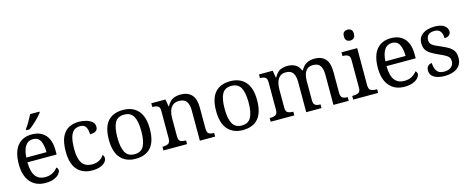

<svg xmlns="http://www.w3.org/2000/svg" viewBox="-38 -1434 5154 2113"><g transform="rotate(-15 2538.5 -378.0)"><path d="M287 10Q178 10 116.5 -62Q55 -134 55 -264Q55 -404 113 -475Q171 -546 277 -546Q374 -546 429.5 -486Q485 -426 485 -307V-261H152Q154 -152 191.5 -102.5Q229 -53 301 -53Q353 -53 389.5 -74.5Q426 -96 444 -123Q451 -120 457 -111Q463 -102 463 -89Q463 -69 444 -46Q425 -23 386 -6.5Q347 10 287 10ZM384 -315Q384 -395 359.5 -443.5Q335 -492 275 -492Q220 -492 189.5 -446.5Q159 -401 154 -315ZM231 -619Q253 -648 277.5 -690Q302 -732 318 -766H425V-756Q413 -739 386 -710Q359 -681 327.5 -652.5Q296 -624 269 -606H231Z M818 10Q752 10 700.5 -18Q649 -46 619.5 -106.5Q590 -167 590 -265Q590 -372 619.5 -433.5Q649 -495 699.5 -520.5Q750 -546 813 -546Q855 -546 895 -535Q935 -524 961 -501.5Q987 -479 987 -444Q987 -410 964.5 -395.5Q942 -381 898 -381Q898 -428 880.5 -462Q863 -496 813 -496Q775 -496 746.5 -476Q718 -456 702.5 -406Q687 -356 687 -266Q687 -160 722.5 -107.5Q758 -55 838 -55Q885 -55 919.5 -74.5Q954 -94 971 -125Q988 -111 988 -86Q988 -63 969 -41Q950 -19 912.5 -4.5Q875 10 818 10Z M1314 10Q1206 10 1144 -59Q1082 -128 1082 -269Q1082 -409 1141.5 -477.5Q1201 -546 1317 -546Q1425 -546 1487 -477.5Q1549 -409 1549 -269Q1549 -128 1489.5 -59Q1430 10 1314 10ZM1316 -42Q1391 -42 1421.5 -99.5Q1452 -157 1452 -269Q1452 -381 1421 -437Q1390 -493 1315 -493Q1240 -493 1209.5 -437Q1179 -381 1179 -269Q1179 -157 1210 -99.5Q1241 -42 1316 -42Z M1632 0V-42H1640Q1674 -42 1698 -54.5Q1722 -67 1722 -114V-426Q1722 -470 1698.5 -482Q1675 -494 1642 -494H1637V-536H1799L1812 -455H1817Q1848 -511 1886.5 -528.5Q1925 -546 1973 -546Q2052 -546 2096.5 -499.5Q2141 -453 2141 -350V-114Q2141 -67 2161.5 -54.5Q2182 -42 2216 -42H2221V0H2047V-345Q2047 -410 2022.5 -446Q1998 -482 1937 -482Q1892 -482 1865.5 -459.5Q1839 -437 1827.5 -400Q1816 -363 1816 -320V-109Q1816 -65 1839.5 -53.5Q1863 -42 1896 -42H1901V0Z M2536 10Q2428 10 2366 -59Q2304 -128 2304 -269Q2304 -409 2363.5 -477.5Q2423 -546 2539 -546Q2647 -546 2709 -477.5Q2771 -409 2771 -269Q2771 -128 2711.5 -59Q2652 10 2536 10ZM2538 -42Q2613 -42 2643.5 -99.5Q2674 -157 2674 -269Q2674 -381 2643 -437Q2612 -493 2537 -493Q2462 -493 2431.5 -437Q2401 -381 2401 -269Q2401 -157 2432 -99.5Q2463 -42 2538 -42Z M2854 0V-42H2867Q2901 -42 2922.5 -54.5Q2944 -67 2944 -114V-426Q2944 -470 2922 -482Q2900 -494 2867 -494H2864V-536H3021L3034 -455H3039Q3069 -511 3106.5 -528.5Q3144 -546 3190 -546Q3238 -546 3277 -525.5Q3316 -505 3335 -455H3343Q3373 -511 3413.5 -528.5Q3454 -546 3500 -546Q3577 -546 3620 -499.5Q3663 -453 3663 -350V-114Q3663 -67 3684.5 -54.5Q3706 -42 3740 -42H3743V0H3569V-345Q3569 -410 3545.5 -446Q3522 -482 3464 -482Q3423 -482 3398.5 -461.5Q3374 -441 3363.5 -407Q3353 -373 3353 -333V-114Q3353 -67 3374.5 -54.5Q3396 -42 3430 -42H3433V0H3259V-345Q3259 -410 3235.5 -446Q3212 -482 3154 -482Q3111 -482 3085.5 -459.5Q3060 -437 3049 -400Q3038 -363 3038 -320V-109Q3038 -65 3062.5 -53.5Q3087 -42 3120 -42H3123V0Z M3932 -636Q3908 -636 3891.5 -650Q3875 -664 3875 -698Q3875 -733 3891.5 -746.5Q3908 -760 3932 -760Q3955 -760 3972 -746.5Q3989 -733 3989 -698Q3989 -664 3972 -650Q3955 -636 3932 -636ZM3794 0V-42H3807Q3840 -42 3864.5 -53.5Q3889 -65 3889 -109V-426Q3889 -470 3864.5 -482Q3840 -494 3807 -494H3804V-536H3983V-114Q3983 -67 4007 -54.5Q4031 -42 4065 -42H4078V0Z M4378 10Q4269 10 4207.5 -62Q4146 -134 4146 -264Q4146 -404 4204 -475Q4262 -546 4368 -546Q4465 -546 4520.5 -486Q4576 -426 4576 -307V-261H4243Q4245 -152 4282.5 -102.5Q4320 -53 4392 -53Q4444 -53 4480.5 -74.5Q4517 -96 4535 -123Q4542 -120 4548 -111Q4554 -102 4554 -89Q4554 -69 4535 -46Q4516 -23 4477 -6.5Q4438 10 4378 10ZM4475 -315Q4475 -395 4450.5 -443.5Q4426 -492 4366 -492Q4311 -492 4280.5 -446.5Q4250 -401 4245 -315Z M4836 10Q4761 10 4716 -17Q4671 -44 4671 -96Q4671 -123 4682 -138Q4693 -153 4707.5 -159Q4722 -165 4734 -165Q4734 -113 4757.5 -75.5Q4781 -38 4842 -38Q4895 -38 4923.5 -63.5Q4952 -89 4952 -129Q4952 -154 4941.5 -170Q4931 -186 4904.5 -201.5Q4878 -217 4829 -238Q4778 -261 4744.5 -282.5Q4711 -304 4694.5 -332.5Q4678 -361 4678 -404Q4678 -472 4729.5 -508.5Q4781 -545 4866 -545Q4938 -545 4975 -518Q5012 -491 5012 -453Q5012 -426 4993.5 -409.5Q4975 -393 4940 -393Q4940 -443 4919 -471Q4898 -499 4854 -499Q4803 -499 4781 -476.5Q4759 -454 4759 -419Q4759 -381 4787.5 -360.5Q4816 -340 4883 -313Q4936 -291 4969 -269Q5002 -247 5017.5 -218Q5033 -189 5033 -147Q5033 -69 4979 -29.5Q4925 10 4836 10Z"/></g></svg>

Font: Noto Serif Khitan Small Script
Style: Regular
Weight: 400
Designer: LIU Zhao, ZHANG Congyu, Kushim JIANG
Foundry: Guyu Beijing Co. Ltd.
Version: Version 1.000; ttfautohint (v1.8.4.7-5d5b)